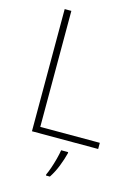

<svg xmlns="http://www.w3.org/2000/svg" viewBox="-137 -789 784 1084"><g transform="rotate(15 255.0 -246.5)"><path d="M102 0V-714H141V-36H489V0ZM330 68Q321 104 305 145Q289 186 266 221H243V214Q251 198 260.5 170.5Q270 143 278 112.5Q286 82 289 61H330Z"/></g></svg>

Font: Noto Sans Kannada ExtraLight
Style: Regular
Weight: 200
Designer: Jelle Bosma - Monotype Design Team
Foundry: Monotype Imaging Inc.
Version: Version 2.005; ttfautohint (v1.8.4.7-5d5b)